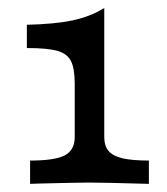

<svg xmlns="http://www.w3.org/2000/svg" viewBox="-20 -452 411 472"><path d="M163.7 -115.3V-246Q163.7 -283.9 154.4 -302Q145.2 -320.2 121 -327Q96.8 -333.9 46 -333.9V-391.1Q115.3 -392.7 158.9 -402Q202.4 -411.3 236.3 -432.3V-115.3Q236.3 -93.5 246.8 -81Q257.3 -68.5 281 -62.9Q304.8 -57.3 346 -57.3V0Q233.1 -3.2 200 -3.2Q174.2 -3.2 77.4 -0.8L54 0V-57.3Q115.3 -57.3 139.5 -70.2Q163.7 -83.1 163.7 -115.3Z"/></svg>

Font: Playfair Micro SmCond SmLight
Style: Regular
Weight: 360
Width: 4
Designer: Claus Eggers Sørensen
Foundry: Claus Eggers Sørensen
Version: Version 2.100;Glyphs 3.2 (3219)